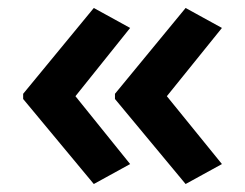

<svg xmlns="http://www.w3.org/2000/svg" viewBox="-20 -511 614 481"><path d="M38 -276 215 -491 306 -441 169 -270 306 -100 215 -50 38 -263ZM268 -276 445 -491 536 -441 398 -270 536 -100 445 -50 268 -263Z"/></svg>

Font: Noto Sans Khmer SemiBold
Style: Regular
Weight: 600
Version: Version 2.003